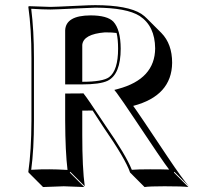

<svg xmlns="http://www.w3.org/2000/svg" viewBox="-20 -672 783 751"><path d="M390.6 -545.4Q306.2 -538.6 301.8 -496.6V-352.1Q381.8 -352.1 406.7 -370.1Q441.9 -396.5 441.9 -481.9Q441.9 -518.6 436 -543Q420.4 -545.4 390.6 -545.4ZM301.8 -239.3V-143.6Q301.8 -14.6 311.5 56.6L254.9 0L252.9 2.9L309.6 59.6Q308.1 59.6 229.5 56.6L148.4 59.6L91.8 2.9L90.8 0Q102.5 -81.5 103 -200.2V-444.8Q103 -559.6 90.8 -645L92.8 -647.9Q94.2 -647.9 177.2 -645Q192.9 -645 272 -648.9Q340.8 -652.3 353 -651.9Q479.5 -651.4 532.2 -618.2Q545.4 -609.4 554.7 -599.6L611.3 -543Q653.3 -500 653.3 -426.3Q651.9 -297.4 501 -257.8Q518.6 -234.4 636.2 -57.6Q693.4 27.8 718.8 56.6L662.1 0L660.2 2.9L716.8 59.6Q696.3 56.6 623.5 56.6Q564.9 56.6 545.4 59.6L488.8 2.9Q471.2 -49.8 383.8 -175.8Q376 -187 342.3 -239.7Q324.7 -239.3 301.8 -239.3ZM234.9 -306.2H245.1Q278.8 -306.2 301.3 -306.6L306.2 -307.1L309.1 -303.2Q321.3 -288.6 378.4 -202.1Q386.2 -189.9 392.1 -181.6Q473.1 -64.9 495.6 -7.8Q518.1 -9.8 566.9 -9.8Q616.7 -9.8 641.6 -8.8Q619.1 -37.1 502.4 -212.9Q459.5 -277.3 436.5 -308.6L427.2 -320.3L441.9 -324.2Q585.9 -362.8 586.9 -482.9Q585.9 -570.3 526.4 -609.4Q475.6 -641.6 353 -642.1Q341.8 -642.1 273.9 -638.7Q193.8 -634.8 177.2 -634.8Q148.9 -634.8 102.1 -637.7Q112.8 -553.2 112.8 -444.8V-200.2Q112.8 -87.4 102.1 -7.8Q144.5 -10.3 172.9 -9.8Q201.7 -9.8 244.1 -7.3Q235.4 -78.6 234.9 -200.2ZM334 -611.8Q399.4 -611.8 423.3 -587.4Q451.7 -556.6 452.1 -481.9Q452.1 -381.3 400.9 -356Q371.1 -341.8 298.8 -341.8H234.9V-553.2Q237.3 -611.3 334 -611.8Z"/></svg>

Font: Linux Biolinum Shadow O
Style: Bold
Weight: 700
Designer: Philipp H. Poll
Foundry: Philipp H. Poll
Version: Version 0.9.2